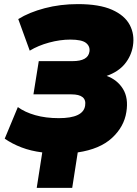

<svg xmlns="http://www.w3.org/2000/svg" viewBox="-20 -737 670 936"><path d="M159 179 186 6Q130 -1 84.5 -18.5Q39 -36 3 -61L67 -215Q101 -190 152 -175.5Q203 -161 267 -161Q386 -161 395 -222Q404 -277 328 -277H143L169 -439H334Q409 -439 416 -485Q420 -511 399.5 -527.5Q379 -544 323 -544Q273 -544 219.5 -529.5Q166 -515 125 -490L69 -644Q122 -677 198 -697Q274 -717 360 -717Q464 -717 526 -689.5Q588 -662 612.5 -615.5Q637 -569 628 -513Q620 -464 588.5 -425.5Q557 -387 500 -367Q552 -348 579.5 -303.5Q607 -259 596 -191Q585 -119 526 -64.5Q467 -10 359 6L332 179Z"/></svg>

Font: Winston Black
Style: Italic
Weight: 900
Italic angle: -9°
Designer: Original fonts by Vernon Adams / Changes by Cristiano Sobral
Foundry: VOriginal fonts by Vernon Adams / Changes by Cristiano Sobral
Version: Version 2.503;July 17, 2020;FontCreator 13.0.0.2655 64-bit